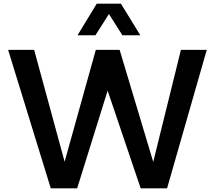

<svg xmlns="http://www.w3.org/2000/svg" viewBox="-20 -1020 1179 1040"><path d="M497 -829H400L504 -1000H635L740 -829H643L570 -944ZM1100 -750 885 0H742L563 -529L398 0H255L24 -750H165L330 -144L499 -750H628L810 -143L960 -750Z"/></svg>

Font: Oakes Grotesk
Style: Bold
Weight: 600
Designer: Samuel Oakes
Foundry: Samuel Oakes
Version: Version 1.000;PS 001.000;hotconv 1.0.88;makeotf.lib2.5.64775